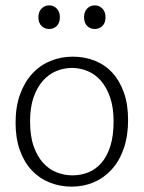

<svg xmlns="http://www.w3.org/2000/svg" viewBox="-20 -687 536 715"><path d="M457 -240Q457 -181 441 -134.5Q425 -88 396.5 -56.5Q368 -25 330 -8.5Q292 8 247 8Q203 8 164.5 -7.5Q126 -23 98 -53Q70 -83 54 -127.5Q38 -172 38 -230Q38 -289 54.5 -335Q71 -381 100 -412.5Q129 -444 168 -460Q207 -476 251 -476Q295 -476 333 -461Q371 -446 398.5 -416Q426 -386 441.5 -342Q457 -298 457 -240ZM403 -235Q403 -287 390 -324.5Q377 -362 355.5 -386.5Q334 -411 306 -422.5Q278 -434 248 -434Q218 -434 190 -422.5Q162 -411 140 -386.5Q118 -362 105 -324.5Q92 -287 92 -235Q92 -180 105.5 -142Q119 -104 141 -80Q163 -56 191.5 -45Q220 -34 250 -34Q280 -34 307.5 -44.5Q335 -55 356.5 -79Q378 -103 390.5 -141.5Q403 -180 403 -235ZM123 -623Q123 -643 134.5 -655Q146 -667 163 -667Q180 -667 191.5 -655Q203 -643 203 -623Q203 -602 191.5 -590.5Q180 -579 163 -579Q146 -579 134.5 -590.5Q123 -602 123 -623ZM293 -623Q293 -643 304.5 -655Q316 -667 333 -667Q350 -667 361.5 -655Q373 -643 373 -623Q373 -602 361.5 -590.5Q350 -579 333 -579Q316 -579 304.5 -590.5Q293 -602 293 -623Z"/></svg>

Font: Mukta Mahee ExtraLight
Style: Regular
Weight: 275
Designer: Shuchita Grover, Noopur Datye, Girish Dalvi, Yashodeep Gholap
Foundry: Ek Type
Version: Version 2.538;PS 1.000;hotconv 16.6.51;makeotf.lib2.5.65220;